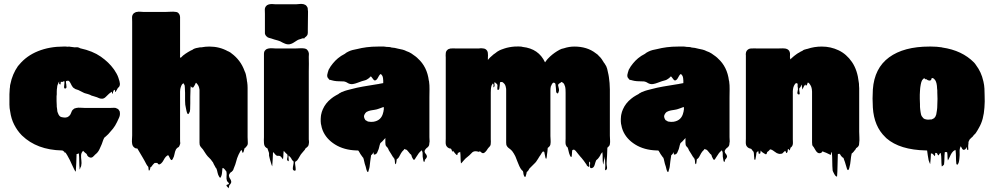

<svg xmlns="http://www.w3.org/2000/svg" viewBox="-20 -772 5168 998"><path d="M597 -201Q603 -195 603 -187Q605 -174 599 -160.5Q593 -147 588 -137Q579 -118 567.5 -103.5Q556 -89 543 -75Q540 -72 535.5 -68Q531 -64 529 -62Q527 -61 524 -58Q524 -58 522 -56Q518 -49 515 -40Q512 -31 509 -23Q505 -15 501 -5Q497 5 492 13L486 21L485 22Q482 25 479.5 27.5Q477 30 474 32Q471 35 468.5 38Q466 41 462 44Q455 49 447 46.5Q439 44 434 37Q433 35 432.5 32.5Q432 30 430 29Q428 27 428 26Q424 24 419 19Q416 17 414 14Q412 12 412 12Q402 22 401.5 35Q401 48 403 62Q405 76 402 90Q402 93 398 99Q397 101 396 105.5Q395 110 394 108Q392 87 392 66.5Q392 46 390 25Q390 25 386 27Q385 27 384.5 27.5Q384 28 382 28Q379 28 378 29Q377 51 376.5 74.5Q376 98 374 121Q374 122 373 119.5Q372 117 370 116L366 109Q363 103 360 96.5Q357 90 354 84Q344 60 330 36Q325 27 320 20Q320 22 318 22Q317 23 314 17Q308 10 301 10Q172 7 95 -67L91 -71Q69 -94 53.5 -124.5Q38 -155 33 -192Q29 -210 29 -228Q29 -246 29 -265V-266Q29 -274 29 -282.5Q29 -291 30 -300Q30 -305 30.5 -310Q31 -315 32 -320Q32 -322 32 -325Q32 -328 33 -331Q33 -332 33.5 -333Q34 -334 34 -335Q39 -361 49 -384.5Q59 -408 73 -428Q75 -431 80 -436Q118 -482 177.5 -506Q237 -530 310 -530Q316 -530 322 -530Q328 -530 333 -529Q339 -531 344 -529L368 -526Q382 -528 391 -524L397 -521Q462 -507 504 -477.5Q546 -448 571 -413Q573 -410 575.5 -406.5Q578 -403 580 -399Q593 -380 599 -356Q600 -355 600 -353.5Q600 -352 601 -350Q605 -336 602 -327Q602 -326 601.5 -325.5Q601 -325 601 -325Q600 -321 598 -319.5Q596 -318 594 -316Q593 -315 592 -313.5Q591 -312 590 -310Q590 -310 588 -306Q586 -302 584 -300Q583 -299 582.5 -296Q582 -293 580 -294Q578 -296 578 -299.5Q578 -303 576 -305Q575 -306 572 -303Q570 -301 568 -295Q567 -292 566.5 -288.5Q566 -285 564 -285Q562 -285 562 -289.5Q562 -294 560 -295Q560 -296 556 -292Q552 -288 548 -286Q540 -279 530 -268.5Q520 -258 508 -259Q500 -259 492 -263Q484 -267 476 -269Q472 -271 466.5 -272Q461 -273 456 -275Q452 -277 447 -279.5Q442 -282 437 -283Q431 -285 424.5 -286.5Q418 -288 413 -291Q408 -293 403 -296Q398 -299 393 -301Q388 -304 382.5 -305.5Q377 -307 372 -309Q368 -311 366 -313Q358 -317 353 -327Q349 -334 345.5 -341.5Q342 -349 335 -353L329 -347Q333 -351 333 -353Q332 -353 328.5 -352Q325 -351 323 -350V-341Q324 -337 324.5 -333.5Q325 -330 325 -326Q327 -318 324 -315Q323 -312 320.5 -312Q318 -312 316 -312L315 -313Q313 -315 313 -320Q313 -325 314 -330.5Q315 -336 315 -341V-346Q315 -349 314.5 -349.5Q314 -350 314 -350Q313 -350 312 -349.5Q311 -349 310 -349Q306 -347 306 -347Q305 -346 301 -346Q300 -346 298.5 -347Q297 -348 296 -346Q295 -344 295 -338Q295 -332 292 -333Q287 -335 287 -340Q287 -345 288 -348Q286 -346 286 -346Q284 -342 284 -342Q283 -340 282 -337Q281 -334 280 -332Q277 -326 277 -318Q276 -313 275.5 -307Q275 -301 275 -295V-290Q275 -286 275 -281.5Q275 -277 274 -272Q274 -258 274 -246.5Q274 -235 275 -224V-218Q276 -216 276 -211Q276 -206 277 -204Q277 -201 277.5 -198.5Q278 -196 278 -193Q279 -192 279 -190.5Q279 -189 280 -187Q284 -174 292 -167Q294 -165 301 -163Q303 -162 307 -162Q311 -161 314 -161Q317 -161 321 -161Q323 -162 325.5 -162Q328 -162 330 -163Q333 -165 336.5 -167Q340 -169 342 -172Q343 -174 344 -175Q345 -176 346 -177L352 -191Q355 -200 363 -205Q365 -208 368.5 -208.5Q372 -209 371 -209Q375 -211 378 -211Q386 -213 398.5 -212Q411 -211 421 -211H552Q559 -211 566.5 -211.5Q574 -212 581 -211Q587 -209 590 -207L595 -204Q597 -202 597 -201Z M1267 -59Q1267 -53 1267.5 -46.5Q1268 -40 1268 -33Q1268 -29 1268 -25.5Q1268 -22 1266 -18Q1266 -17 1265.5 -16.5Q1265 -16 1265 -16Q1264 -14 1262 -12Q1258 -5 1252 -2L1251 -1Q1249 4 1248 10Q1247 16 1244 21Q1242 23 1240 21Q1239 18 1238.5 14.5Q1238 11 1236 7Q1235 8 1234 9.5Q1233 11 1232 11Q1231 11 1230 12.5Q1229 14 1230 13Q1225 21 1220 32Q1211 52 1208 66Q1205 80 1194 106Q1193 111 1190.5 114Q1188 117 1184 121Q1184 121 1183.5 121.5Q1183 122 1182 122Q1182 122 1181.5 122.5Q1181 123 1180 123Q1169 134 1170 142Q1171 150 1176 157Q1181 164 1182 172Q1183 180 1172 191Q1171 195 1169.5 202Q1168 209 1167 205Q1156 194 1157 191Q1158 188 1163.5 187Q1169 186 1170 183Q1171 180 1160 169Q1156 157 1157.5 144.5Q1159 132 1157 120Q1153 115 1149 109.5Q1145 104 1139 101Q1136 102 1136 104Q1135 112 1134.5 121Q1134 130 1132 138Q1131 142 1128 148.5Q1125 155 1120 148Q1113 137 1111 126Q1109 115 1105 104Q1102 102 1100 97.5Q1098 93 1096 90L1092 83Q1088 73 1087 72Q1086 71 1083 67Q1076 56 1067 48Q1063 45 1060 41Q1053 33 1047 23.5Q1041 14 1035 5Q1031 0 1025.5 -6Q1020 -12 1018 -19Q1017 -22 1017 -30V-305Q1016 -307 1016 -311Q1016 -310 1015.5 -313.5Q1015 -317 1015 -316Q1014 -321 1012 -325Q1010 -329 1007 -333Q1006 -335 1002 -339L999 -342Q997 -341 995 -335Q993 -331 990.5 -326.5Q988 -322 985 -318Q982 -316 980 -317Q978 -318 975 -319Q971 -327 971.5 -324Q972 -321 971 -320V-318Q970 -314 970 -310Q970 -306 970 -301Q969 -285 969 -268.5Q969 -252 969 -235Q968 -225 968.5 -214.5Q969 -204 967 -194Q967 -190 964 -187Q963 -186 962.5 -184Q962 -182 960 -180Q960 -180 959.5 -179.5Q959 -179 958 -179Q956 -179 954 -182Q952 -185 950 -193Q950 -195 949 -197L946 -212Q942 -226 942 -248Q942 -270 942 -290Q942 -292 941.5 -299.5Q941 -307 941 -314Q941 -317 940.5 -320.5Q940 -324 940 -327Q939 -329 938.5 -331Q938 -333 936 -335Q935 -336 934.5 -337.5Q934 -339 932 -340Q932 -339 931 -337.5Q930 -336 930 -337L926 -333Q922 -327 919 -317Q918 -313 917 -308.5Q916 -304 916 -296V-47Q916 -32 917 -29Q918 -26 913 -15Q913 -13 911 -11Q909 -9 909 -8Q907 -7 905 -5.5Q903 -4 901 -3Q899 -1 898 0.5Q897 2 895 4Q889 16 887 29Q885 42 878 54Q874 62 870 59.5Q866 57 863 50Q860 43 858 40Q856 36 854 35Q853 34 851 36Q849 37 847 38.5Q845 40 843 42Q843 42 841 44Q835 51 830 61Q825 71 817 78Q813 81 809.5 82.5Q806 84 801 80Q799 76 799 76Q798 76 798 75.5Q798 75 797 75H784Q781 77 778.5 80Q776 83 773 86Q771 90 769 92L766 95Q764 97 762 97Q761 101 760.5 104.5Q760 108 758 112Q754 116 754 115Q752 110 752 104.5Q752 99 750 94L747 91Q745 89 743.5 86Q742 83 740 80Q736 72 731.5 64Q727 56 723 49Q709 26 694 0L685 -1Q679 -4 676 -7Q669 -13 667 -24Q665 -35 666 -46.5Q667 -58 667 -68V-659Q667 -669 666.5 -680Q666 -691 672 -699Q673 -701 674.5 -702Q676 -703 677 -704Q680 -706 684 -708Q688 -710 692 -710Q700 -712 709.5 -711Q719 -710 726 -710H841Q854 -710 867.5 -711Q881 -712 894 -710Q904 -709 909 -702Q910 -700 912 -698Q914 -694 915 -690.5Q916 -687 916 -683V-484Q916 -477 915.5 -476Q915 -475 919 -471V-472Q920 -472 920 -472.5Q920 -473 921 -473Q922 -474 925 -477Q928 -480 929 -481Q931 -483 933.5 -485Q936 -487 938 -488Q940 -490 941 -490.5Q942 -491 943 -492Q950 -497 957 -501Q964 -505 971 -509Q973 -510 975.5 -511Q978 -512 980 -513Q989 -521 1010 -524Q1012 -525 1014.5 -525Q1017 -525 1020 -526H1027Q1037 -528 1047.5 -529Q1058 -530 1068 -530Q1121 -530 1164 -506Q1165 -506 1169 -504Q1179 -499 1184 -494Q1206 -478 1223.5 -455Q1241 -432 1252 -401Q1256 -394 1258.5 -382.5Q1261 -371 1263 -358Q1263 -355 1263.5 -351.5Q1264 -348 1265 -344Q1267 -330 1267 -315.5Q1267 -301 1267 -287Z M1486 -542Q1474 -540 1461.5 -545Q1449 -550 1437 -557Q1434 -558 1430.5 -559.5Q1427 -561 1423 -562Q1415 -564 1406.5 -566.5Q1398 -569 1390 -572Q1387 -573 1384.5 -573.5Q1382 -574 1379 -575L1371 -578Q1370 -580 1368.5 -581Q1367 -582 1365 -583Q1358 -590 1357 -598V-700Q1357 -709 1356.5 -720Q1356 -731 1362 -739L1368 -745Q1371 -747 1377 -749Q1385 -751 1393.5 -751Q1402 -751 1409 -750H1522Q1531 -751 1540.5 -751.5Q1550 -752 1559 -750Q1560 -750 1560 -749.5Q1560 -749 1561 -749Q1562 -749 1566 -747Q1571 -745 1574 -740Q1579 -734 1579.5 -729Q1580 -724 1580 -721Q1581 -717 1581 -713.5Q1581 -710 1581 -706Q1581 -685 1580.5 -663Q1580 -641 1580 -620V-602Q1580 -597 1579 -594Q1578 -589 1573 -584L1569 -580Q1567 -578 1565 -578Q1564 -577 1563.5 -575Q1563 -573 1561 -572Q1561 -572 1559 -572.5Q1557 -573 1555 -573Q1553 -573 1550 -572Q1547 -571 1545 -570Q1543 -569 1540 -568.5Q1537 -568 1535 -567Q1533 -567 1532 -566Q1525 -563 1518 -558Q1511 -553 1503 -548.5Q1495 -544 1486 -542ZM1584 -18Q1583 -17 1583 -16Q1583 -15 1582 -14V-13Q1580 -11 1578 -9Q1576 -7 1574 -5Q1574 -5 1573.5 -4.5Q1573 -4 1572 -4Q1572 -4 1571.5 -3.5Q1571 -3 1570 -3Q1568 -1 1566 3Q1565 4 1564.5 6Q1564 8 1562 9Q1558 14 1554 18.5Q1550 23 1546 28V29H1545Q1545 30 1543 32L1530 54Q1525 63 1518 67Q1514 69 1514 69Q1513 77 1515 88.5Q1517 100 1517 108.5Q1517 117 1510 115Q1502 113 1502 104.5Q1502 96 1504.5 85.5Q1507 75 1506 67Q1505 67 1502 64Q1499 61 1497 57.5Q1495 54 1493 50Q1490 47 1489 45L1480 36Q1479 43 1480.5 56Q1482 69 1477 65Q1470 60 1473 50Q1476 40 1474 32Q1473 30 1471.5 29Q1470 28 1468 26L1461 19Q1459 16 1455 12Q1453 22 1453 33Q1453 44 1451 55Q1450 56 1449 54Q1448 52 1447 51Q1444 47 1441.5 44Q1439 41 1435 39Q1430 37 1425 38Q1420 39 1415 35Q1411 32 1408.5 28.5Q1406 25 1403 21Q1402 21 1401 20Q1400 19 1399 21Q1398 38 1397.5 56Q1397 74 1395 92Q1395 94 1393.5 89.5Q1392 85 1391 83Q1389 77 1387 69.5Q1385 62 1383 56Q1379 42 1378.5 37Q1378 32 1378.5 29Q1379 26 1377.5 20.5Q1376 15 1370 -1L1364 -4Q1357 -9 1354.5 -16Q1352 -23 1352 -30Q1351 -37 1351.5 -44.5Q1352 -52 1352 -59V-493Q1352 -498 1353 -501Q1355 -507 1357 -509L1363 -515Q1367 -518 1376 -520Q1386 -522 1396.5 -521Q1407 -520 1415 -520H1514Q1526 -520 1538.5 -521Q1551 -522 1563 -520Q1565 -520 1567 -519Q1569 -518 1571.5 -517Q1574 -516 1575 -515Q1578 -512 1579 -510Q1583 -506 1585 -497Q1586 -493 1585.5 -487.5Q1585 -482 1585 -477Q1586 -458 1585.5 -439.5Q1585 -421 1585 -402V-55Q1585 -51 1585 -47Q1585 -43 1586 -38Q1586 -34 1586 -30Q1586 -26 1584 -18Z M2213 -36Q2213 -32 2212 -30Q2212 -17 2207 -11Q2206 -9 2203 -6.5Q2200 -4 2197 -2Q2186 9 2187 16Q2188 23 2193 28Q2198 33 2199 40Q2200 47 2189 58Q2188 61 2187.5 64.5Q2187 68 2185 70Q2184 71 2181 65Q2180 60 2179 54Q2178 48 2177 42Q2176 25 2176.5 22.5Q2177 20 2172 9L2168 13Q2165 16 2162.5 18Q2160 20 2157 24Q2153 30 2149 36Q2145 42 2141 48Q2140 49 2138 53Q2136 57 2134 58Q2129 60 2126 53Q2123 46 2121 44Q2120 41 2119.5 38Q2119 35 2117 32Q2115 31 2111 27Q2109 25 2108 23L2098 11L2093 6Q2091 7 2088 5Q2085 3 2083 2Q2078 7 2078 8Q2070 15 2064.5 24.5Q2059 34 2054 44Q2053 46 2050.5 49Q2048 52 2045 54Q2043 56 2042 56Q2041 62 2040.5 68.5Q2040 75 2038 81Q2037 82 2035.5 80.5Q2034 79 2034 78Q2032 70 2032.5 66.5Q2033 63 2029 51Q2028 51 2027.5 50.5Q2027 50 2027 50Q2027 49 2025 47Q2025 45 2023.5 44Q2022 43 2022 43L2013 28L2001 9Q2000 5 1998 1.5Q1996 -2 1994 -5L1993 -6Q1989 -9 1985 -16Q1985 -17 1984.5 -17.5Q1984 -18 1984 -19Q1983 -24 1983 -30.5Q1983 -37 1983 -47V-55Q1981 -53 1980 -51L1977 -48Q1968 -37 1957 -28Q1953 -18 1951 -7.5Q1949 3 1944 13Q1943 17 1940.5 21.5Q1938 26 1934 29Q1933 30 1928.5 31Q1924 32 1923 31Q1922 28 1922 24.5Q1922 21 1922 18Q1921 21 1919.5 23.5Q1918 26 1916 28Q1915 30 1913 31.5Q1911 33 1909 35Q1906 51 1904.5 65.5Q1903 80 1901 96Q1900 100 1899 104.5Q1898 109 1896 114Q1896 119 1893 122Q1892 123 1889 120Q1888 118 1887 115.5Q1886 113 1885 111Q1884 106 1881 94.5Q1878 83 1876 79Q1875 75 1874 70.5Q1873 66 1872 62Q1871 59 1870.5 55.5Q1870 52 1868 48L1865 45Q1862 41 1859 36.5Q1856 32 1853 28Q1852 25 1850 22.5Q1848 20 1846 16Q1845 14 1844 12.5Q1843 11 1841 10H1833Q1768 8 1721.5 -21Q1675 -50 1657 -95Q1656 -98 1655 -101Q1654 -104 1653 -107Q1653 -108 1652.5 -109Q1652 -110 1652 -111Q1651 -116 1650 -120.5Q1649 -125 1648 -129Q1647 -135 1647 -141.5Q1647 -148 1647 -154Q1647 -158 1647.5 -161Q1648 -164 1648 -168L1649 -175Q1652 -191 1658 -204Q1672 -236 1701 -259Q1707 -264 1713 -268Q1719 -272 1726 -276L1739 -283Q1741 -285 1744 -287Q1747 -289 1750 -290Q1752 -292 1755 -293Q1758 -294 1761 -295Q1772 -300 1783.5 -303Q1795 -306 1807 -309Q1821 -313 1835.5 -316Q1850 -319 1866 -322L1890 -326Q1904 -328 1917.5 -330.5Q1931 -333 1945 -335Q1949 -335 1950 -336L1972 -340V-356Q1972 -352 1971.5 -358Q1971 -364 1971 -365Q1971 -364 1970.5 -367.5Q1970 -371 1970 -370Q1970 -371 1969.5 -372Q1969 -373 1969 -374Q1967 -380 1961 -386Q1960 -386 1960 -386.5Q1960 -387 1958 -387Q1956 -386 1953.5 -383Q1951 -380 1950 -378Q1947 -373 1943 -365.5Q1939 -358 1933 -355Q1926 -351 1920 -360Q1914 -369 1910 -373Q1908 -375 1907 -375L1898 -366Q1895 -364 1892 -362Q1889 -360 1886 -358Q1880 -355 1873.5 -353.5Q1867 -352 1861 -350Q1849 -346 1837.5 -341.5Q1826 -337 1814 -335Q1799 -333 1786 -341.5Q1773 -350 1758 -349Q1744 -349 1730.5 -350Q1717 -351 1703 -355Q1699 -357 1698 -357Q1697 -357 1696 -356Q1695 -355 1694 -356Q1693 -357 1692.5 -358Q1692 -359 1690 -360Q1689 -362 1687 -364Q1685 -366 1685 -366Q1684 -367 1682 -371Q1680 -377 1681 -383.5Q1682 -390 1684 -396Q1685 -399 1686 -402Q1687 -405 1688 -409Q1698 -428 1710 -442Q1721 -456 1736.5 -469Q1752 -482 1772 -492Q1780 -499 1791 -504Q1801 -509 1812.5 -512Q1824 -515 1836 -517Q1859 -523 1886 -526.5Q1913 -530 1945 -530H1965Q1971 -530 1976 -530Q1981 -530 1984 -529L1991 -528H1996Q2009 -528 2015 -525Q2032 -524 2049 -519Q2061 -517 2072.5 -514Q2084 -511 2093 -506Q2106 -502 2118.5 -494Q2131 -486 2141 -478Q2141 -477 2141.5 -477Q2142 -477 2142 -477Q2145 -475 2147.5 -472.5Q2150 -470 2152 -468Q2200 -425 2209 -353Q2210 -352 2210 -350Q2213 -329 2212.5 -308Q2212 -287 2212 -266V-59Q2212 -54 2212.5 -48Q2213 -42 2213 -36ZM1975 -203V-215Q1975 -216 1973 -215Q1972 -215 1970.5 -214.5Q1969 -214 1968 -214Q1964 -212 1959 -210.5Q1954 -209 1949 -207Q1939 -203 1928.5 -201.5Q1918 -200 1907 -198Q1902 -197 1896 -195Q1890 -193 1885 -190Q1881 -187 1879 -184Q1872 -175 1872 -166Q1872 -159 1879 -148Q1881 -147 1883.5 -145.5Q1886 -144 1889 -142L1894 -140Q1907 -139 1908 -138.5Q1909 -138 1920 -139Q1963 -145 1972 -188Q1974 -194 1974 -199Q1974 -202 1975 -203Z M3150 -67Q3150 -57 3151 -45Q3152 -33 3150 -22Q3150 -21 3149.5 -20.5Q3149 -20 3149 -18Q3148 -15 3144 -11Q3141 -7 3137 -4Q3136 16 3135.5 36Q3135 56 3133 76Q3133 85 3135 95.5Q3137 106 3130 112Q3124 116 3125.5 102.5Q3127 89 3126 82Q3125 71 3125 61Q3125 51 3124 41Q3123 47 3123 47Q3123 47 3123 49Q3123 51 3119 64Q3118 68 3117 76.5Q3116 85 3115 81Q3112 66 3112.5 50.5Q3113 35 3111 19Q3111 19 3110.5 19Q3110 19 3110 20Q3108 22 3106 25Q3104 28 3102 31Q3102 32 3100 36Q3097 40 3094.5 44.5Q3092 49 3088 53Q3082 59 3079 61Q3075 70 3071 85Q3067 100 3055 102Q3048 103 3047 97Q3046 91 3047 83Q3048 75 3047 71Q3046 69 3044.5 68.5Q3043 68 3043 69Q3041 75 3043 86Q3045 97 3039 95Q3032 91 3029 86Q3029 86 3028.5 83.5Q3028 81 3026 80Q3023 76 3020 71.5Q3017 67 3014 63L3002 48L2999 45Q2994 40 2987 30.5Q2980 21 2973 13L2971 11Q2969 9 2963 5Q2962 5 2960 7Q2955 7 2955 8Q2953 16 2953 25Q2953 34 2951 43Q2949 45 2947 43Q2944 41 2941.5 33.5Q2939 26 2938 24Q2936 17 2934.5 9.5Q2933 2 2931 -5Q2929 -7 2929 -7Q2928 -8 2927 -9Q2926 -10 2925 -11Q2923 -13 2923 -15Q2922 -16 2922 -18Q2921 -18 2921 -18.5Q2921 -19 2921 -19Q2919 -27 2919.5 -36Q2920 -45 2920 -52V-290Q2920 -298 2919.5 -307Q2919 -316 2917 -323Q2917 -324 2916 -325Q2916 -327 2914 -331L2911 -337Q2909 -339 2906.5 -341.5Q2904 -344 2901 -345Q2901 -346 2900.5 -346Q2900 -346 2900 -346Q2898 -346 2896 -344Q2894 -342 2892 -341Q2880 -335 2881 -328Q2882 -321 2885 -311Q2888 -301 2880 -286Q2880 -286 2875 -288Q2872 -291 2871 -293Q2870 -304 2869.5 -315Q2869 -326 2867 -337Q2864 -338 2864 -341H2863Q2856 -343 2855 -342Q2848 -336 2843 -322Q2842 -318 2841.5 -312Q2841 -306 2841 -301V-65Q2841 -55 2842 -44Q2843 -33 2841 -22Q2841 -22 2840.5 -19.5Q2840 -17 2840 -18Q2839 -16 2838 -14Q2837 -12 2835 -10Q2833 -8 2830 -5.5Q2827 -3 2827 -3Q2826 6 2825.5 15Q2825 24 2823 33Q2823 43 2820 52Q2820 53 2818.5 53Q2817 53 2817 52Q2815 50 2813 37Q2811 24 2810 23Q2810 21 2809.5 19.5Q2809 18 2809 17Q2807 19 2806 19Q2804 15 2804 13Q2800 17 2796.5 22Q2793 27 2790 33Q2786 38 2783 43Q2780 48 2777 53Q2773 58 2770 63.5Q2767 69 2762 74Q2757 80 2751 85Q2745 90 2740 96L2732 104Q2730 108 2726.5 113.5Q2723 119 2718 122Q2717 126 2716.5 130Q2716 134 2714 139Q2713 141 2712.5 143.5Q2712 146 2710 148Q2708 149 2705 144Q2703 141 2701 133Q2700 129 2700 125.5Q2700 122 2698 118Q2700 120 2696.5 116Q2693 112 2691 111Q2690 109 2689 107.5Q2688 106 2686 104Q2679 92 2675 81Q2671 73 2668 64Q2665 55 2661 46L2658 39Q2654 31 2650.5 25.5Q2647 20 2642 13Q2635 5 2625.5 -1.5Q2616 -8 2612 -19Q2611 -24 2611 -30.5Q2611 -37 2611 -43V-306Q2611 -310 2610.5 -313Q2610 -316 2609 -319Q2609 -321 2608.5 -322Q2608 -323 2608 -324Q2607 -327 2605.5 -330.5Q2604 -334 2602 -336Q2596 -343 2590 -346Q2588 -346 2584.5 -345.5Q2581 -345 2580 -345Q2580 -344 2579.5 -344Q2579 -344 2579 -344Q2578 -336 2577.5 -327Q2577 -318 2575 -309Q2574 -307 2570.5 -305Q2567 -303 2566 -306Q2564 -314 2565.5 -322Q2567 -330 2562 -339Q2561 -339 2561 -339.5Q2561 -340 2560 -340Q2564 -336 2564 -334.5Q2564 -333 2554 -343Q2554 -344 2550 -344Q2549 -338 2550.5 -331Q2552 -324 2547 -319Q2543 -316 2545 -325Q2547 -334 2542 -338L2539 -335V-334Q2538 -333 2535 -327Q2535 -326 2534.5 -325Q2534 -324 2534 -323Q2532 -315 2531.5 -306.5Q2531 -298 2531 -290V-47Q2531 -43 2531.5 -37.5Q2532 -32 2531 -27Q2531 -21 2530 -18L2527 -13Q2526 -11 2524.5 -9.5Q2523 -8 2521 -6Q2517 -2 2516 0Q2513 5 2509 10.5Q2505 16 2500 20Q2498 22 2496 23Q2489 26 2483.5 21.5Q2478 17 2473 13Q2473 16 2472 17Q2471 18 2466 16.5Q2461 15 2460 15Q2446 12 2436 19Q2432 23 2428 27Q2424 31 2420 35Q2414 41 2407.5 45.5Q2401 50 2396 56Q2395 57 2390.5 62Q2386 67 2380 74Q2376 78 2376 77Q2374 62 2374 47Q2374 32 2372 17Q2371 18 2369 19Q2367 20 2365 21Q2364 22 2362.5 22Q2361 22 2360 23Q2359 25 2358.5 28.5Q2358 32 2356 34Q2355 35 2351 31Q2347 27 2347 27Q2343 23 2340.5 19Q2338 15 2334 11Q2334 15 2332 16Q2330 17 2329.5 13Q2329 9 2328 8Q2327 6 2326 4Q2325 2 2324 1Q2323 0 2319 0Q2318 0 2317.5 -0.5Q2317 -1 2315 -1Q2307 -4 2302 -11Q2300 -13 2298 -19Q2296 -26 2296.5 -35Q2297 -44 2297 -51V-473Q2297 -478 2296.5 -483.5Q2296 -489 2297 -494Q2297 -498 2299 -504Q2301 -508 2302.5 -509.5Q2304 -511 2305 -512Q2310 -518 2322 -520Q2330 -521 2337.5 -520.5Q2345 -520 2352 -520H2469Q2473 -521 2476.5 -521Q2480 -521 2484 -521Q2486 -521 2488.5 -520.5Q2491 -520 2493 -520Q2503 -519 2509.5 -511.5Q2516 -504 2516 -493Q2517 -488 2516.5 -483Q2516 -478 2516 -473V-460Q2518 -462 2518 -463Q2519 -463 2519 -463.5Q2519 -464 2519 -464L2527 -473Q2531 -477 2535.5 -480.5Q2540 -484 2544 -488Q2546 -490 2547.5 -491Q2549 -492 2551 -493Q2551 -493 2557 -497.5Q2563 -502 2564 -503Q2565 -503 2569 -506Q2577 -511 2585 -514Q2593 -517 2602 -520Q2614 -524 2627.5 -526.5Q2641 -529 2655 -530H2660Q2675 -531 2685 -530Q2688 -530 2691 -529.5Q2694 -529 2697 -528Q2780 -519 2813 -448L2819 -456Q2821 -459 2823.5 -462Q2826 -465 2828 -467L2840 -479Q2862 -499 2888 -513Q2893 -516 2899 -518Q2905 -520 2911 -521Q2938 -530 2966 -530Q2998 -530 3026 -521.5Q3054 -513 3077 -495Q3082 -492 3086 -488.5Q3090 -485 3094 -480Q3102 -473 3108 -464Q3114 -455 3120 -445Q3124 -441 3125 -438Q3132 -429 3136 -414.5Q3140 -400 3143 -383Q3144 -380 3144 -377Q3144 -374 3145 -371Q3147 -357 3148.5 -340.5Q3150 -324 3150 -307V-291Q3150 -280 3150 -256Q3150 -232 3150 -204Q3150 -176 3150 -152Q3150 -128 3150 -117Z M3773 -36Q3773 -32 3772 -30Q3772 -17 3767 -11Q3766 -9 3763 -6.5Q3760 -4 3757 -2Q3746 9 3747 16Q3748 23 3753 28Q3758 33 3759 40Q3760 47 3749 58Q3748 61 3747.5 64.5Q3747 68 3745 70Q3744 71 3741 65Q3740 60 3739 54Q3738 48 3737 42Q3736 25 3736.5 22.5Q3737 20 3732 9L3728 13Q3725 16 3722.5 18Q3720 20 3717 24Q3713 30 3709 36Q3705 42 3701 48Q3700 49 3698 53Q3696 57 3694 58Q3689 60 3686 53Q3683 46 3681 44Q3680 41 3679.5 38Q3679 35 3677 32Q3675 31 3671 27Q3669 25 3668 23L3658 11L3653 6Q3651 7 3648 5Q3645 3 3643 2Q3638 7 3638 8Q3630 15 3624.5 24.5Q3619 34 3614 44Q3613 46 3610.5 49Q3608 52 3605 54Q3603 56 3602 56Q3601 62 3600.5 68.5Q3600 75 3598 81Q3597 82 3595.5 80.5Q3594 79 3594 78Q3592 70 3592.5 66.5Q3593 63 3589 51Q3588 51 3587.5 50.5Q3587 50 3587 50Q3587 49 3585 47Q3585 45 3583.5 44Q3582 43 3582 43L3573 28L3561 9Q3560 5 3558 1.5Q3556 -2 3554 -5L3553 -6Q3549 -9 3545 -16Q3545 -17 3544.5 -17.5Q3544 -18 3544 -19Q3543 -24 3543 -30.5Q3543 -37 3543 -47V-55Q3541 -53 3540 -51L3537 -48Q3528 -37 3517 -28Q3513 -18 3511 -7.5Q3509 3 3504 13Q3503 17 3500.5 21.5Q3498 26 3494 29Q3493 30 3488.5 31Q3484 32 3483 31Q3482 28 3482 24.5Q3482 21 3482 18Q3481 21 3479.5 23.5Q3478 26 3476 28Q3475 30 3473 31.5Q3471 33 3469 35Q3466 51 3464.5 65.5Q3463 80 3461 96Q3460 100 3459 104.5Q3458 109 3456 114Q3456 119 3453 122Q3452 123 3449 120Q3448 118 3447 115.5Q3446 113 3445 111Q3444 106 3441 94.5Q3438 83 3436 79Q3435 75 3434 70.5Q3433 66 3432 62Q3431 59 3430.5 55.5Q3430 52 3428 48L3425 45Q3422 41 3419 36.5Q3416 32 3413 28Q3412 25 3410 22.5Q3408 20 3406 16Q3405 14 3404 12.5Q3403 11 3401 10H3393Q3328 8 3281.5 -21Q3235 -50 3217 -95Q3216 -98 3215 -101Q3214 -104 3213 -107Q3213 -108 3212.5 -109Q3212 -110 3212 -111Q3211 -116 3210 -120.5Q3209 -125 3208 -129Q3207 -135 3207 -141.5Q3207 -148 3207 -154Q3207 -158 3207.5 -161Q3208 -164 3208 -168L3209 -175Q3212 -191 3218 -204Q3232 -236 3261 -259Q3267 -264 3273 -268Q3279 -272 3286 -276L3299 -283Q3301 -285 3304 -287Q3307 -289 3310 -290Q3312 -292 3315 -293Q3318 -294 3321 -295Q3332 -300 3343.5 -303Q3355 -306 3367 -309Q3381 -313 3395.5 -316Q3410 -319 3426 -322L3450 -326Q3464 -328 3477.5 -330.5Q3491 -333 3505 -335Q3509 -335 3510 -336L3532 -340V-356Q3532 -352 3531.5 -358Q3531 -364 3531 -365Q3531 -364 3530.5 -367.5Q3530 -371 3530 -370Q3530 -371 3529.5 -372Q3529 -373 3529 -374Q3527 -380 3521 -386Q3520 -386 3520 -386.5Q3520 -387 3518 -387Q3516 -386 3513.5 -383Q3511 -380 3510 -378Q3507 -373 3503 -365.5Q3499 -358 3493 -355Q3486 -351 3480 -360Q3474 -369 3470 -373Q3468 -375 3467 -375L3458 -366Q3455 -364 3452 -362Q3449 -360 3446 -358Q3440 -355 3433.5 -353.5Q3427 -352 3421 -350Q3409 -346 3397.5 -341.5Q3386 -337 3374 -335Q3359 -333 3346 -341.5Q3333 -350 3318 -349Q3304 -349 3290.5 -350Q3277 -351 3263 -355Q3259 -357 3258 -357Q3257 -357 3256 -356Q3255 -355 3254 -356Q3253 -357 3252.5 -358Q3252 -359 3250 -360Q3249 -362 3247 -364Q3245 -366 3245 -366Q3244 -367 3242 -371Q3240 -377 3241 -383.5Q3242 -390 3244 -396Q3245 -399 3246 -402Q3247 -405 3248 -409Q3258 -428 3270 -442Q3281 -456 3296.5 -469Q3312 -482 3332 -492Q3340 -499 3351 -504Q3361 -509 3372.5 -512Q3384 -515 3396 -517Q3419 -523 3446 -526.5Q3473 -530 3505 -530H3525Q3531 -530 3536 -530Q3541 -530 3544 -529L3551 -528H3556Q3569 -528 3575 -525Q3592 -524 3609 -519Q3621 -517 3632.5 -514Q3644 -511 3653 -506Q3666 -502 3678.5 -494Q3691 -486 3701 -478Q3701 -477 3701.5 -477Q3702 -477 3702 -477Q3705 -475 3707.5 -472.5Q3710 -470 3712 -468Q3760 -425 3769 -353Q3770 -352 3770 -350Q3773 -329 3772.5 -308Q3772 -287 3772 -266V-59Q3772 -54 3772.5 -48Q3773 -42 3773 -36ZM3535 -203V-215Q3535 -216 3533 -215Q3532 -215 3530.5 -214.5Q3529 -214 3528 -214Q3524 -212 3519 -210.5Q3514 -209 3509 -207Q3499 -203 3488.5 -201.5Q3478 -200 3467 -198Q3462 -197 3456 -195Q3450 -193 3445 -190Q3441 -187 3439 -184Q3432 -175 3432 -166Q3432 -159 3439 -148Q3441 -147 3443.5 -145.5Q3446 -144 3449 -142L3454 -140Q3467 -139 3468 -138.5Q3469 -138 3480 -139Q3523 -145 3532 -188Q3534 -194 3534 -199Q3534 -202 3535 -203Z M4446 -87Q4446 -73 4447 -58Q4448 -43 4446 -29Q4446 -21 4445 -18Q4442 -10 4435 -5Q4435 -5 4434.5 -4.5Q4434 -4 4433 -4Q4433 -4 4432.5 -3.5Q4432 -3 4431 -3Q4430 -2 4427 4Q4424 10 4422 10Q4417 18 4411 23Q4410 24 4409 24.5Q4408 25 4407 26Q4403 44 4401.5 62.5Q4400 81 4395 99Q4393 107 4391 110Q4388 113 4387 112Q4386 112 4383 107Q4382 103 4379.5 95.5Q4377 88 4376 84Q4374 77 4372 70.5Q4370 64 4367 57Q4366 55 4365.5 52Q4365 49 4363 48Q4363 48 4361 47Q4359 46 4358 45Q4357 43 4355.5 42Q4354 41 4353 40Q4348 33 4349 33.5Q4350 34 4350 34Q4350 34 4343 27Q4342 28 4339 28Q4336 28 4335 29Q4334 51 4333.5 86.5Q4333 122 4331 145Q4331 147 4327.5 145Q4324 143 4324 143Q4320 139 4317 133.5Q4314 128 4312 124Q4311 121 4309.5 118.5Q4308 116 4308 114Q4306 91 4306 67Q4306 43 4304 21Q4302 19 4301 19Q4300 22 4300 25.5Q4300 29 4298 32Q4297 35 4293 31Q4288 29 4283.5 26.5Q4279 24 4274 22Q4270 20 4264.5 18.5Q4259 17 4256 14Q4252 22 4243.5 24Q4235 26 4228 20Q4222 15 4218.5 8Q4215 1 4209 -8Q4207 -10 4205 -12.5Q4203 -15 4202 -19Q4201 -23 4201 -32V-296Q4201 -303 4200 -307Q4198 -324 4188 -336Q4187 -338 4185.5 -339.5Q4184 -341 4182 -342Q4181 -343 4179 -343Q4177 -340 4176.5 -336.5Q4176 -333 4174 -330Q4169 -325 4168 -328Q4166 -332 4166 -333Q4163 -330 4159 -324Q4157 -318 4155 -316Q4154 -314 4153 -310Q4152 -306 4151 -308Q4149 -314 4148.5 -320Q4148 -326 4147 -333Q4147 -331 4146 -331Q4146 -329 4145 -329Q4144 -326 4141.5 -321Q4139 -316 4135 -314Q4133 -306 4136 -292.5Q4139 -279 4131 -281Q4122 -283 4125.5 -295.5Q4129 -308 4127 -318Q4126 -319 4126 -323V-328Q4126 -331 4126 -334.5Q4126 -338 4123 -339Q4123 -339 4120.5 -339.5Q4118 -340 4117 -340Q4105 -329 4102 -309Q4101 -304 4101 -298.5Q4101 -293 4101 -288V-48Q4101 -41 4101.5 -33Q4102 -25 4100 -18Q4099 -15 4097 -12Q4095 -9 4093 -7Q4092 -7 4092 -6.5Q4092 -6 4091 -6Q4091 -6 4089 -4Q4088 -1 4087.5 2Q4087 5 4085 8Q4085 9 4084 9.5Q4083 10 4082 9Q4081 8 4080.5 5.5Q4080 3 4079 2Q4077 4 4075 5Q4074 7 4074.5 10Q4075 13 4074 15Q4072 21 4070 23Q4069 24 4066 22Q4064 17 4066 18.5Q4068 20 4062 14Q4061 13 4061 12Q4058 14 4056 16.5Q4054 19 4051 21Q4050 22 4049 23.5Q4048 25 4043 27H4042Q4039 28 4033 28Q4029 28 4025.5 26.5Q4022 25 4018 24Q4013 21 4007.5 17Q4002 13 3999 11Q3992 7 3993 7Q3993 7 3991 6Q3989 7 3987 5.5Q3985 4 3983 4Q3982 5 3980.5 7Q3979 9 3977 11Q3976 12 3975 13Q3974 14 3972 15Q3971 15 3971 15.5Q3971 16 3971 16Q3970 16 3970 17Q3969 17 3968.5 17.5Q3968 18 3968 18Q3967 19 3966 24.5Q3965 30 3960 30Q3959 30 3955.5 27.5Q3952 25 3951 25Q3949 23 3948 23Q3944 21 3940.5 18Q3937 15 3935 12Q3935 11 3934.5 11Q3934 11 3934 10Q3933 14 3933 18Q3933 22 3931 26Q3931 27 3930 26.5Q3929 26 3928 27Q3924 27 3924 28Q3923 24 3922.5 20Q3922 16 3921 12Q3920 14 3916 18Q3915 19 3914 19.5Q3913 20 3912 21Q3911 28 3910.5 34.5Q3910 41 3908 49Q3907 51 3906.5 55.5Q3906 60 3904 59Q3900 57 3900.5 52.5Q3901 48 3900 45Q3899 37 3899 30.5Q3899 24 3897 17Q3895 15 3892.5 12Q3890 9 3888 6Q3886 4 3885 2Q3881 0 3879 0Q3878 0 3877.5 -0.5Q3877 -1 3875 -1Q3867 -4 3862 -11Q3860 -13 3858 -19Q3856 -26 3856.5 -35Q3857 -44 3857 -51V-484Q3856 -487 3856.5 -489.5Q3857 -492 3857 -495Q3858 -506 3866 -513Q3874 -520 3885 -520Q3893 -521 3901.5 -520.5Q3910 -520 3917 -520H4023Q4028 -520 4039 -520.5Q4050 -521 4059 -520Q4065 -520 4073 -516Q4082 -511 4085 -501Q4087 -495 4086.5 -488Q4086 -481 4086 -475L4088 -463L4094 -469Q4100 -475 4107 -480.5Q4114 -486 4121 -491L4130 -497H4131Q4141 -504 4151 -508Q4157 -514 4172 -517Q4174 -518 4177 -518Q4212 -530 4252 -530Q4298 -530 4339 -510.5Q4380 -491 4408.5 -449.5Q4437 -408 4444 -343Q4445 -339 4445 -335.5Q4445 -332 4445 -328Q4446 -321 4446 -314Q4446 -307 4446 -300Z M5098 -276Q5099 -260 5098.5 -244Q5098 -228 5097 -213Q5095 -182 5088 -155.5Q5081 -129 5068 -107Q5064 -100 5060 -93Q5056 -86 5051 -79Q5046 -73 5040 -68Q5040 -67 5039.5 -66.5Q5039 -66 5039 -66Q5035 -60 5029 -56Q5028 -55 5027 -54Q5026 -53 5024 -51Q5023 -50 5022 -49Q5021 -48 5020 -47L5014 -34Q5014 -30 5014 -26.5Q5014 -23 5013 -19Q5012 -12 5013 -0.5Q5014 11 5009 7Q5006 4 5005.5 -0.5Q5005 -5 5005 -9Q5005 -7 5003 -5Q5002 -2 4999.5 1.5Q4997 5 4993 6Q4986 9 4981.5 1.5Q4977 -6 4975 -10Q4975 -10 4975 -10.5Q4975 -11 4974 -12Q4967 1 4968 17.5Q4969 34 4967 50Q4967 54 4966 59.5Q4965 65 4964 70Q4963 76 4959 81Q4959 84 4955 84Q4951 82 4951 79Q4949 62 4949 44Q4949 26 4947 9Q4947 9 4946.5 8.5Q4946 8 4945 8Q4942 9 4939 11Q4936 13 4934 15Q4927 22 4922 32Q4919 38 4916.5 44Q4914 50 4911 55Q4910 56 4908.5 59.5Q4907 63 4907 62Q4905 51 4905 40Q4905 29 4903 19Q4905 19 4897.5 18.5Q4890 18 4891 19Q4889 35 4889 51Q4889 67 4887 83Q4887 84 4883.5 87Q4880 90 4879 91Q4878 92 4876.5 92.5Q4875 93 4875 92Q4873 75 4873 57.5Q4873 40 4870 23Q4867 24 4865 26Q4863 28 4863 28Q4862 29 4861.5 31.5Q4861 34 4859 36Q4858 36 4854 32Q4853 30 4852.5 28Q4852 26 4850 25Q4850 24 4849.5 24Q4849 24 4849 24Q4848 23 4848 23.5Q4848 24 4847 23H4841Q4841 27 4841 31Q4841 35 4839 40Q4839 40 4831 31Q4826 26 4826 26.5Q4826 27 4823 26Q4819 26 4819 25Q4818 39 4817.5 52.5Q4817 66 4815 80Q4815 82 4813.5 78Q4812 74 4811 72Q4810 69 4809 66.5Q4808 64 4807 61Q4804 48 4802.5 35.5Q4801 23 4799 10H4793Q4657 7 4588 -53L4582 -59Q4523 -115 4517 -213Q4514 -260 4517 -307Q4525 -418 4601.5 -474Q4678 -530 4811 -530H4820Q4834 -530 4848 -529Q4862 -528 4875 -526Q4877 -526 4878 -525Q4981 -510 5043 -447Q5045 -445 5048.5 -440.5Q5052 -436 5053 -434Q5081 -397 5091 -351Q5091 -350 5091.5 -349Q5092 -348 5092 -347Q5096 -330 5097 -311.5Q5098 -293 5098 -276ZM4780 -157Q4783 -155 4787 -153Q4798 -150 4804 -150Q4810 -150 4816 -151H4822Q4826 -153 4829.5 -154.5Q4833 -156 4836 -158Q4844 -166 4846.5 -177Q4849 -188 4850 -198Q4851 -204 4851.5 -211Q4852 -218 4852 -225Q4853 -239 4853 -258Q4853 -277 4852 -292Q4852 -297 4852 -302Q4852 -307 4851 -311Q4851 -315 4850.5 -318.5Q4850 -322 4850 -326Q4847 -352 4836 -361Q4832 -365 4830.5 -365.5Q4829 -366 4827 -366Q4826 -366 4825 -366.5Q4824 -367 4823 -366Q4822 -365 4821.5 -361.5Q4821 -358 4819 -356Q4818 -354 4813.5 -353.5Q4809 -353 4807 -354Q4801 -355 4796 -360H4790Q4789 -361 4788 -362.5Q4787 -364 4785 -365Q4782 -365 4779 -362Q4772 -356 4769 -345.5Q4766 -335 4764 -321Q4763 -318 4763 -313Q4763 -310 4762.5 -306.5Q4762 -303 4762 -299Q4761 -291 4761 -280Q4761 -269 4761 -258Q4761 -251 4761.5 -244.5Q4762 -238 4762 -231Q4762 -224 4762 -217Q4762 -210 4763 -205Q4765 -187 4767.5 -177Q4770 -167 4780 -157Z"/></svg>

Font: Rubik Wet Paint
Style: Regular
Weight: 400
Designer: Hubert and Fischer, NaN
Foundry: Hubert and Fischer, NaN
Version: Version 2.200